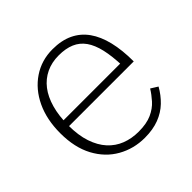

<svg xmlns="http://www.w3.org/2000/svg" viewBox="-146 -687 837 837"><g transform="rotate(-45 273.0 -268.0)"><path d="M97 -263Q97 -202 112 -157.5Q127 -113 153.5 -84Q180 -55 216 -41Q252 -27 295 -27Q344 -27 376 -41.5Q408 -56 428.5 -79Q449 -102 463 -125L495 -105Q476 -71 448.5 -44.5Q421 -18 383 -3.5Q345 11 295 11Q227 11 170.5 -21Q114 -53 81 -114.5Q48 -176 48 -264Q48 -348 78 -411.5Q108 -475 161.5 -511Q215 -547 283 -547Q338 -547 378 -528Q418 -509 444 -472.5Q470 -436 483 -382.5Q496 -329 496 -259H80V-294H464L448 -279Q446 -341 436 -384.5Q426 -428 406.5 -455.5Q387 -483 356.5 -496Q326 -509 283 -509Q240 -509 205.5 -492.5Q171 -476 147 -445Q123 -414 110 -368Q97 -322 97 -263Z"/></g></svg>

Font: Roboto Serif Thin
Style: Regular
Weight: 250
Designer: Greg Gazdowicz
Foundry: Commercial Type
Version: Version 1.004